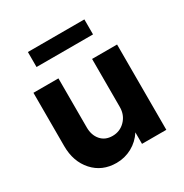

<svg xmlns="http://www.w3.org/2000/svg" viewBox="-168 -844 958 998"><g transform="rotate(-30 311.0 -345.0)"><path d="M248 20Q162 20 108.5 -39.5Q55 -99 55 -192V-512H205V-218Q205 -171 230.5 -141.5Q256 -112 300 -112Q345 -112 376 -144Q407 -176 407 -224V-512H557V0H411V-69Q384 -27 341 -3.5Q298 20 248 20ZM475 -710V-620H136V-710Z"/></g></svg>

Font: Metropolitano
Style: Bold
Weight: 700
Designer: Fonts by Alex Slobzheninov & Chris M. Simpson / Changes by Cristiano Sobral
Foundry: Fonts by Alex Slobzheninov & Chris M. Simpson / Changes by Cristiano Sobral
Version: Version 1.00;August 30, 2020;FontCreator 13.0.0.2681 64-bit